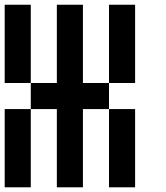

<svg xmlns="http://www.w3.org/2000/svg" viewBox="-20 -798 707 818"><path d="M333.3 -333.3V0H222.2V-333.3H111.1V-444.4H222.2V-777.8H333.3V-444.4H444.4V-333.3ZM111.1 -444.4H0V-777.8H111.1ZM555.6 -444.4H444.4V-777.8H555.6ZM555.6 0H444.4V-333.3H555.6ZM111.1 0H0V-333.3H111.1Z"/></svg>

Font: Pixeloid Mono
Style: Regular
Weight: 400
Monospace: yes
Designer: GGBotNet
Foundry: GGBotNet
Version: 0.5